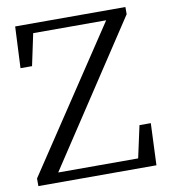

<svg xmlns="http://www.w3.org/2000/svg" viewBox="-82 -799 763 868"><g transform="rotate(-10 299.5 -364.5)"><path d="M24 0V-35L456 -685H121L90 -539H37L46 -729H552V-696L123 -45H490L522 -192H574L566 0Z"/></g></svg>

Font: GenRyuMin TW R
Style: Regular
Weight: 400
Version: Version 1.501;PS 1;hotconv 16.6.51;makeotf.lib2.5.65220